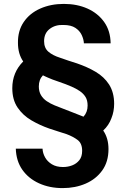

<svg xmlns="http://www.w3.org/2000/svg" viewBox="-20 -732 649 984"><path d="M301 232Q234 232 180 207.5Q126 183 94.5 138Q63 93 61 30H198Q199 53 211 74.5Q223 96 246 110Q269 124 303 124Q328 124 350 115.5Q372 107 386.5 89Q401 71 401 41Q401 3 378 -14.5Q355 -32 320 -45Q301 -51 279 -58Q257 -65 233 -73Q184 -90 140.5 -115.5Q97 -141 70 -181Q43 -221 43 -280Q43 -361 99 -417Q72 -456 72 -512Q71 -574 101.5 -619Q132 -664 186 -688Q240 -712 307 -712Q375 -712 428.5 -688Q482 -664 514 -619Q546 -574 547 -510H410Q409 -530 399 -552Q389 -574 366.5 -589Q344 -604 305 -604Q264 -606 235 -584Q206 -562 206 -521Q206 -486 228 -467Q250 -448 288 -436Q307 -429 328.5 -422Q350 -415 375 -407Q401 -398 424.5 -387.5Q448 -377 470 -364Q492 -351 509 -335Q526 -319 539 -299Q565 -258 565 -200Q565 -181 561.5 -162Q558 -143 551 -126Q538 -90 509 -63Q536 -24 536 32Q536 97 504 141.5Q472 186 419 209Q366 232 301 232ZM408 -134Q429 -157 429 -191Q429 -218 418 -235.5Q407 -253 388.5 -265.5Q370 -278 347 -288Q334 -294 316.5 -300.5Q299 -307 281.5 -313Q264 -319 249 -324.5Q234 -330 226 -334Q219 -337 212.5 -340Q206 -343 200 -346Q179 -324 179 -289Q179 -263 190 -244.5Q201 -226 219.5 -213.5Q238 -201 260 -192Q277 -185 302 -175.5Q327 -166 351 -156.5Q375 -147 391.5 -140.5Q408 -134 408 -134Z"/></svg>

Font: Rethink Sans
Style: Bold
Weight: 700
Designer: The Rethink Sans project authors (Hans Thiessen). DM Sans designed by Colophon Foundry.
Foundry: Rethink Communications LLC
Version: Version 1.001